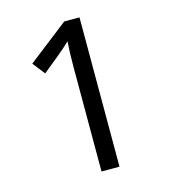

<svg xmlns="http://www.w3.org/2000/svg" viewBox="-107 -800 786 887"><g transform="rotate(-15 286.0 -357.0)"><path d="M355 0H269V-499Q269 -542 270 -568Q271 -594 273 -622Q257 -606 244 -595Q231 -584 211 -567L135 -505L89 -564L282 -714H355Z"/></g></svg>

Font: Noto Sans Adlam Unjoined
Style: Regular
Weight: 400
Designer: Mark Jamra, Neil Patel
Foundry: JamraPatel LLC
Version: Version 3.001